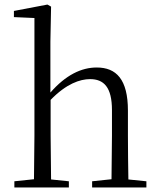

<svg xmlns="http://www.w3.org/2000/svg" viewBox="-20 -822 697 842"><path d="M468 0H622V-27L543 -35C542 -90 541 -172 541 -227V-337C541 -474 490 -526 404 -526C337 -526 268 -493 201 -416V-639L204 -793L188 -802L41 -774V-747L131 -743V-227L129 -36L43 -27V0H282V-27L204 -35L202 -227V-384C271 -455 331 -475 375 -475C435 -475 471 -440 471 -339V-227L469 -36L384 -27V0Z"/></svg>

Font: Noto Serif KR Light
Style: Regular
Weight: 300
Designer: Ryoko NISHIZUKA 西塚涼子 (kana & ideographs); Frank Grießhammer (Latin, Greek & Cyrillic); Wenlong ZHANG 张文龙 (bopomofo); San
Foundry: Adobe
Version: Version 2.001;hotconv 1.1.0;makeotfexe 2.6.0